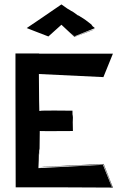

<svg xmlns="http://www.w3.org/2000/svg" viewBox="-20 -845 566 869"><path d="M258 -733 317 -678C412 -714 392 -705 410 -713C395 -709 354 -693 318 -679L327 -683L318 -680L299 -698L318 -681L408 -717C412 -718 402 -723 396 -729C395 -730 397 -729 399 -729C393 -732 393 -733 396 -732L393 -734L395 -733C372 -751 365 -757 343 -770L337 -774C335 -775 334 -775 333 -775C324 -782 303 -797 303 -795C295 -801 293 -801 285 -806L258 -825C141 -744 177 -770 101 -718C104 -716 164 -694 199 -680ZM154 -88C217 -90 374 -98 448 -101L489 3C472 -40 471 -42 488 2L486 1L446 -99L154 -84V-88C155 -101 156 -136 156 -154C156 -158 156 -147 157 -143C157 -170 158 -171 158 -160V-173L159 -166L160 -252C167 -251 303 -252 310 -252C309 -321 309 -272 310 -313C309 -334 308 -311 308 -344C297 -344 159 -346 163 -343H158C157 -423 157 -333 156 -510L448 -496C463 -532 477 -568 491 -602H157V-603H50V-528V-454C50 -284 51 -147 51 3H281C356 3 426 4 491 4L449 -103C157 -89 203 -92 154 -88Z"/></svg>

Font: HIVNotRetro
Style: Regular
Weight: 400
Designer: Feorag
Foundry: Feorag
Version: Version 1.000;PS 001.000;hotconv 1.0.88;makeotf.lib2.5.64775